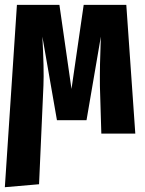

<svg xmlns="http://www.w3.org/2000/svg" viewBox="-21 -551 600 792"><path d="M500 -530.8 537.1 0H397L391.1 -196.8Q390.1 -276.9 395 -399.9L335.9 -55.2H213.9L153.8 -399.9Q161.1 -265.1 158.2 -198.2L140.1 209L-1 221.2L48.8 -530.8H224.1L273.9 -184.1L324.2 -530.8Z"/></svg>

Font: Fira Sans Compressed
Style: Bold
Weight: 700
Width: 1
Designer: Carrois Corporate & Edenspiekermann AG
Foundry: Carrois Corporate GbR & Edenspiekermann AG
Version: Version 4.203;PS 004.203;hotconv 1.0.88;makeotf.lib2.5.64775